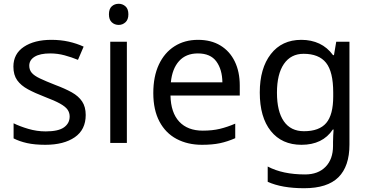

<svg xmlns="http://www.w3.org/2000/svg" viewBox="-20 -757 1956 1017"><path d="M434 -148Q434 -70 376 -30Q318 10 220 10Q164 10 123.5 1Q83 -8 52 -24V-104Q84 -88 129.5 -74.5Q175 -61 222 -61Q289 -61 319 -82.5Q349 -104 349 -140Q349 -160 338 -176Q327 -192 298.5 -208Q270 -224 217 -244Q165 -264 128 -284Q91 -304 71 -332Q51 -360 51 -404Q51 -472 106.5 -509Q162 -546 252 -546Q301 -546 343.5 -536.5Q386 -527 423 -510L393 -440Q359 -454 322 -464Q285 -474 246 -474Q192 -474 163.5 -456.5Q135 -439 135 -409Q135 -387 148 -371.5Q161 -356 191.5 -341.5Q222 -327 273 -307Q324 -288 360 -268Q396 -248 415 -219.5Q434 -191 434 -148Z M609 -737Q629 -737 644.5 -723.5Q660 -710 660 -681Q660 -653 644.5 -639Q629 -625 609 -625Q587 -625 572 -639Q557 -653 557 -681Q557 -710 572 -723.5Q587 -737 609 -737ZM652 -536V0H564V-536Z M1029 -546Q1098 -546 1147.5 -516Q1197 -486 1223.5 -431.5Q1250 -377 1250 -304V-251H883Q885 -160 929.5 -112.5Q974 -65 1054 -65Q1105 -65 1144.5 -74.5Q1184 -84 1226 -102V-25Q1185 -7 1145 1.5Q1105 10 1050 10Q974 10 915.5 -21Q857 -52 824.5 -113.5Q792 -175 792 -264Q792 -352 821.5 -415Q851 -478 904.5 -512Q958 -546 1029 -546ZM1028 -474Q965 -474 928.5 -433.5Q892 -393 885 -321H1158Q1157 -389 1126 -431.5Q1095 -474 1028 -474Z M1576 -546Q1629 -546 1671.5 -526Q1714 -506 1744 -465H1749L1761 -536H1831V9Q1831 124 1772.5 182Q1714 240 1591 240Q1473 240 1398 206V125Q1477 167 1596 167Q1665 167 1704.5 126.5Q1744 86 1744 16V-5Q1744 -17 1745 -39.5Q1746 -62 1747 -71H1743Q1689 10 1577 10Q1473 10 1414.5 -63Q1356 -136 1356 -267Q1356 -395 1414.5 -470.5Q1473 -546 1576 -546ZM1588 -472Q1521 -472 1484 -418.5Q1447 -365 1447 -266Q1447 -167 1483.5 -114.5Q1520 -62 1590 -62Q1671 -62 1708 -105.5Q1745 -149 1745 -246V-267Q1745 -377 1707 -424.5Q1669 -472 1588 -472Z"/></svg>

Font: Noto Sans Mende Kikakui
Style: Regular
Weight: 400
Designer: Monotype Design Team
Foundry: Monotype Imaging Inc.
Version: Version 2.003; ttfautohint (v1.8.4.7-5d5b)